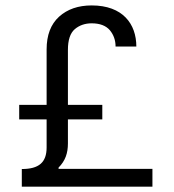

<svg xmlns="http://www.w3.org/2000/svg" viewBox="-20 -702 653 722"><path d="M155.3 -252.9V-147.5C155.3 -91.3 126.5 -66.4 62 -66.4V0H553.2V-66.9H200.2V-71.8C225.6 -97.2 235.4 -126 235.4 -162.6V-252.9H364.7V-307.6H235.4V-514.6C235.4 -551.8 244.1 -577.6 261.2 -592.3C278.3 -606.9 299.8 -614.3 324.7 -614.3C355.5 -614.3 378.4 -605.5 393.1 -588.4C407.2 -571.3 414.6 -550.8 414.6 -526.9H492.7C492.7 -611.8 441.9 -681.6 324.7 -681.6C274.4 -681.6 233.4 -667.5 202.1 -639.2C170.9 -610.8 155.3 -569.8 155.3 -516.1V-307.6H52.2V-252.9Z"/></svg>

Font: Estedad Regular
Style: Regular
Weight: 400
Designer: Amin Abedi
Version: Version 7.3